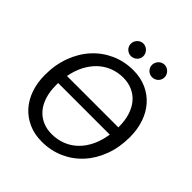

<svg xmlns="http://www.w3.org/2000/svg" viewBox="-236 -1050 1218 1218"><g transform="rotate(45 373.0 -441.0)"><path d="M49 0ZM710 -409Q710 -317.5 681.8 -241Q653.5 -164.5 603.2 -109.2Q553 -54 484.2 -23.2Q415.5 7.5 334.5 7.5Q268.5 7.5 215.8 -16Q163 -39.5 125.8 -81.2Q88.5 -123 68.8 -180.5Q49 -238 49 -306.5Q49 -398 77.5 -474.8Q106 -551.5 156.5 -607Q207 -662.5 275.8 -693.5Q344.5 -724.5 425 -724.5Q491 -724.5 543.8 -700.8Q596.5 -677 633.5 -635Q670.5 -593 690.2 -535.2Q710 -477.5 710 -409ZM345 -71Q396.5 -71 440.8 -88.8Q485 -106.5 519.2 -140Q553.5 -173.5 576.2 -221.5Q599 -269.5 608 -329.5H145.5Q145 -324 145 -319.2Q145 -314.5 145 -309Q145 -254.5 158.8 -210.5Q172.5 -166.5 198.5 -135.5Q224.5 -104.5 261.5 -87.8Q298.5 -71 345 -71ZM614 -407Q614 -461.5 600 -505.8Q586 -550 560.2 -581Q534.5 -612 497.2 -629Q460 -646 413.5 -646Q364 -646 321 -629Q278 -612 244.2 -580Q210.5 -548 187 -502.8Q163.5 -457.5 153 -400.5H614ZM407 -831.5Q407 -820 402.5 -810Q398 -800 390 -792.5Q382 -785 371.8 -780.8Q361.5 -776.5 350 -776.5Q339 -776.5 329 -780.8Q319 -785 311.2 -792.5Q303.5 -800 299 -810Q294.5 -820 294.5 -831.5Q294.5 -843.5 299 -853.8Q303.5 -864 311.2 -872Q319 -880 329 -884.5Q339 -889 350 -889Q361.5 -889 371.8 -884.5Q382 -880 390 -872Q398 -864 402.5 -853.8Q407 -843.5 407 -831.5ZM597 -831.5Q597 -820 592.5 -810Q588 -800 580.2 -792.5Q572.5 -785 562.2 -780.8Q552 -776.5 540.5 -776.5Q529 -776.5 518.8 -780.8Q508.5 -785 501 -792.5Q493.5 -800 489 -810Q484.5 -820 484.5 -831.5Q484.5 -843.5 489 -853.8Q493.5 -864 501 -872Q508.5 -880 518.8 -884.5Q529 -889 540.5 -889Q552 -889 562.2 -884.5Q572.5 -880 580.2 -872Q588 -864 592.5 -853.8Q597 -843.5 597 -831.5Z"/></g></svg>

Font: Lato
Style: Italic
Weight: 400
Italic angle: -7°
Designer: Lukasz Dziedzic
Foundry: tyPoland Lukasz Dziedzic
Version: Version 2.007; 2014-02-27